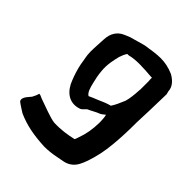

<svg xmlns="http://www.w3.org/2000/svg" viewBox="-197 -710 919 919"><g transform="rotate(45 262.5 -251.0)"><path d="M24 24C28 29 73 57 73 57C130 82 183 92 258 96C286 96 310 93 335 88C367 81 391 82 416 61C435 45 444 23 454 -4C468 -45 479 -91 484 -150C488 -193 490 -240 490 -290V-299C491 -319 491 -337 492 -353L493 -378L496 -495V-496C495 -502 493 -505 492 -511C491 -541 470 -562 445 -577H444V-578C375 -608 331 -598 257 -587C236 -582 212 -574 182 -566H181C170 -562 160 -557 150 -553C119 -539 100 -511 98 -471C97 -442 94 -413 94 -382C94 -353 101 -332 104 -307C110 -277 119 -249 130 -222C148 -174 189 -132 251 -153C261 -156 273 -172 278 -176C297 -184 319 -198 334 -203C340 -205 350 -212 360 -221C363 -213 365 -193 365 -179V-170C364 -126 358 -90 344 -52C341 -44 340 -38 336 -32C300 -24 260 -17 212 -19C183 -22 129 -44 88 -58C78 -62 72 -66 67 -66H63C60 -53 56 -46 49 -32C45 -25 11 3 24 24ZM197 -355C193 -396 202 -432 209 -461C215 -477 218 -487 227 -499H237C276 -510 331 -506 382 -502H390C390 -496 390 -487 391 -479V-422C391 -422 390 -418 390 -414C389 -388 385 -354 379 -335C368 -308 358 -286 346 -268C327 -264 298 -251 280 -243C265 -237 250 -231 238 -225C222 -235 216 -257 209 -286C204 -306 199 -329 197 -355Z"/></g></svg>

Font: Vapor
Style: Sbd
Weight: 600
Foundry: Cannot Into Space Fonts
Version: Version 0.179